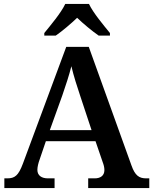

<svg xmlns="http://www.w3.org/2000/svg" viewBox="-20 -951 775 971"><path d="M204 -784V-771H262C294 -793 340 -832 370 -861C400 -832 447 -793 479 -771H536V-784C505 -822 451 -886 430 -931H310C289 -886 235 -822 204 -784ZM2 0H256V-49H222C191 -49 169 -63 169 -92C169 -106 174 -127 180 -143L212 -237H463L499 -132C504 -119 508 -105 508 -91C508 -61 486 -49 459 -49H426V0H735V-49H719C684 -49 663 -63 645 -114L429 -714H315L96 -124C73 -62 54 -49 17 -49H2ZM232 -293 295 -468C313 -520 330 -572 341 -616C352 -569 370 -512 387 -462L443 -293Z"/></svg>

Font: Noto Serif SemiBold
Style: Regular
Weight: 600
Designer: Monotype Design Team
Foundry: Monotype Imaging Inc.
Version: Version 2.013